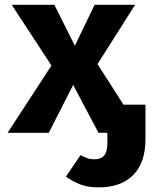

<svg xmlns="http://www.w3.org/2000/svg" viewBox="-20 -565 655 817"><path d="M187.7 0H12.3L199 -286.2L29.7 -544.6H211.3L298.5 -370.3L382.6 -544.6H554.9L394.9 -292.3L505.6 -119.5H599V26.7Q599 127.2 546.9 179.7Q494.9 232.3 399.5 232.3Q352.3 232.3 320 219.2Q287.7 206.2 260.5 186.7L322.6 94.9Q336.4 102.1 349.7 107.4Q363.1 112.8 383.6 112.8Q409.2 112.8 423.1 97.2Q436.9 81.5 436.9 43.6V0H399L291.3 -203.6Z"/></svg>

Font: FiraCode Nerd Font
Style: Bold
Weight: 700
Designer: Carrois Corporate, Edenspiekermann AG, Nikita Prokopov
Foundry: Carrois Corporate, Edenspiekermann AG, Nikita Prokopov
Version: Version 6.002;Nerd Fonts 2.1.0